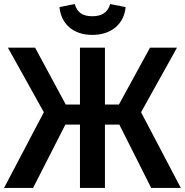

<svg xmlns="http://www.w3.org/2000/svg" viewBox="-22 -926 911 946"><path d="M433 -754C526 -754 589 -807 597 -891L521 -906C509 -865 480 -846 433 -846C386 -846 359 -863 346 -906L271 -891C279 -807 340 -754 433 -754ZM717 -691 564 -411H495V-691H372V-411H302L151 -691H17L194 -373L-2 0H141L300 -312H372V0H495V-312H566L723 0H869L673 -373L850 -691Z"/></svg>

Font: Fira Sans Medium
Style: Regular
Weight: 500
Designer: Carrois Corporate & Edenspiekermann AG
Foundry: Carrois Corporate GbR & Edenspiekermann AG
Version: Version 4.203